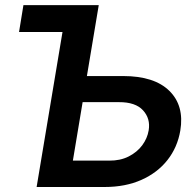

<svg xmlns="http://www.w3.org/2000/svg" viewBox="-20 -748 771 768"><path d="M327.6 -443.8H472.7Q597.2 -443.8 657.5 -384.5Q717.8 -325.2 701.2 -225.6Q689.9 -158.7 649.9 -107.9Q609.9 -57.1 545.9 -28.6Q481.9 0 398.4 0H126.5L230 -620.1H56.2L73.7 -727.5H375ZM310.5 -339.4 271.5 -105.5H416.5Q460.9 -105 494.6 -122.1Q528.3 -139.2 548.8 -166.7Q569.3 -194.3 574.7 -226.6Q582.5 -273.4 552.2 -306.6Q522 -339.8 455.6 -339.4Z"/></svg>

Font: Inter Display SemiBold
Style: Italic
Weight: 600
Italic angle: -9.39999°
Designer: Rasmus Andersson
Foundry: rsms
Version: Version 4.000;git-a52131595